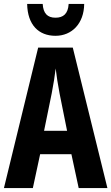

<svg xmlns="http://www.w3.org/2000/svg" viewBox="-20 -956 566 976"><path d="M408 -936H329C326 -886 302 -866 262 -866C221 -866 200 -888 197 -936H118C120 -829 177 -774 262 -774C345 -774 407 -836 408 -936ZM380 0H526L350 -714H174L0 0H147L184 -172H343ZM283 -480 321 -291H204L243 -482C252 -528 259 -573 263 -608C267 -572 274 -527 283 -480Z"/></svg>

Font: Noto Sans Devanagari ExtraCondensed
Style: Bold
Weight: 700
Width: 2
Designer: Jelle Bosma - Monotype Design Team
Foundry: Monotype Imaging Inc.
Version: Version 2.004